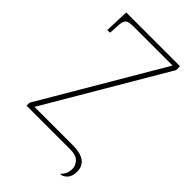

<svg xmlns="http://www.w3.org/2000/svg" viewBox="-253 -795 1005 1005"><g transform="rotate(45 249.0 -292.5)"><path d="M404 129Q418 115 425 100.5Q432 86 432 62Q432 40 413.5 20Q395 0 354 0H28V-22L420 -689H132Q95 -689 84 -679Q73 -669 71 -644L67 -579H47L52 -714H450V-685L62 -25H344Q460 -25 460 58Q460 92 442.5 110.5Q425 129 404 129Z"/></g></svg>

Font: Noto Serif Thin
Style: Regular
Weight: 100
Designer: Monotype Design Team
Foundry: Monotype Imaging Inc.
Version: Version 2.015